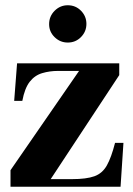

<svg xmlns="http://www.w3.org/2000/svg" viewBox="-20 -711 506 731"><path d="M20 0V-63L281 -441H201Q169 -441 140.5 -432.5Q112 -424 93 -399.5Q74 -375 65 -327H34L45 -470H434V-425L173 -29H254Q309 -29 339.5 -40Q370 -51 387 -81.5Q404 -112 418 -167H450L439 0ZM238 -549Q209 -549 188 -569.5Q167 -590 167 -619Q167 -649 188 -670Q209 -691 238 -691Q268 -691 288.5 -670Q309 -649 309 -620Q309 -591 288.5 -570Q268 -549 238 -549Z"/></svg>

Font: Frank Ruhl Libre ExtraBold
Style: Regular
Weight: 800
Designer: Yanek Iontef
Foundry: Fontef
Version: Version 6.003;gftools[0.9.30]